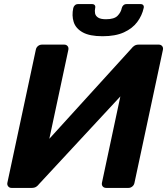

<svg xmlns="http://www.w3.org/2000/svg" viewBox="-20 -918 816 938"><path d="M36 0Q26 0 20 -7.5Q14 -15 16 -25L155 -675Q157 -686 165.5 -693Q174 -700 185 -700H294Q304 -700 310 -693Q316 -686 314 -675L221 -240L623 -682Q628 -689 636.5 -694.5Q645 -700 657 -700H756Q766 -700 772 -693Q778 -686 776 -675L637 -25Q635 -14 626.5 -7Q618 0 608 0H499Q488 0 482 -7Q476 -14 478 -25L568 -447L170 -18Q166 -12 157.5 -6Q149 0 135 0ZM481 -741Q418 -741 384 -760Q350 -779 340 -810.5Q330 -842 338 -879Q340 -887 346 -892.5Q352 -898 361 -898H430Q439 -898 443 -892.5Q447 -887 445 -879Q442 -865 444.5 -852.5Q447 -840 459.5 -832Q472 -824 498 -824Q538 -824 554.5 -841Q571 -858 575 -879Q577 -887 583 -892.5Q589 -898 598 -898H667Q676 -898 680 -892.5Q684 -887 682 -879Q674 -842 650.5 -810.5Q627 -779 585.5 -760Q544 -741 481 -741Z"/></svg>

Font: Rubik SemiBold
Style: Italic
Weight: 600
Italic angle: -12°
Designer: Hubert and Fischer
Foundry: Hubert and Fischer
Version: Version 2.300;gftools[0.9.30]